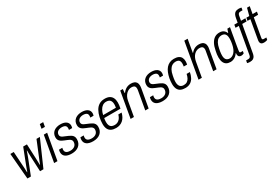

<svg xmlns="http://www.w3.org/2000/svg" viewBox="85 -1969 4918 3390"><g transform="rotate(-30 2544.0 -274.0)"><path d="M105 0 61 -526H130L148 -241Q150 -225 151 -199.5Q152 -174 153 -147.5Q154 -121 155 -99H160Q167 -119 176 -144.5Q185 -170 194 -194.5Q203 -219 210 -236L323 -526H399L412 -236Q413 -219 413.5 -194Q414 -169 414.5 -144Q415 -119 416 -99H421Q428 -119 438 -144.5Q448 -170 458 -194.5Q468 -219 475 -236L594 -526H663L432 0H363L349 -298Q349 -315 348 -338.5Q347 -362 347 -386.5Q347 -411 347 -430H341Q335 -411 326.5 -386.5Q318 -362 309 -338.5Q300 -315 294 -298L176 0Z M760 -635 775 -723H844L829 -635ZM650 0 743 -526H811L718 0Z M1007 12Q964 12 932 3.5Q900 -5 878.5 -20.5Q857 -36 846 -59Q835 -82 835 -110Q835 -122 837 -136Q839 -150 843 -162H910Q907 -151 905.5 -140Q904 -129 904 -120Q904 -94 916.5 -77.5Q929 -61 952.5 -53Q976 -45 1010 -45Q1038 -45 1061 -52.5Q1084 -60 1100.5 -73.5Q1117 -87 1126.5 -107.5Q1136 -128 1136 -155Q1136 -176 1125.5 -191Q1115 -206 1097 -216.5Q1079 -227 1056.5 -235.5Q1034 -244 1011 -254Q990 -263 969 -273Q948 -283 932 -296.5Q916 -310 906 -330Q896 -350 896 -379Q896 -418 910.5 -448Q925 -478 950.5 -498Q976 -518 1010 -528Q1044 -538 1083 -538Q1118 -538 1147.5 -531Q1177 -524 1198 -509.5Q1219 -495 1231 -473.5Q1243 -452 1243 -423Q1243 -411 1240.5 -399Q1238 -387 1235 -376H1169Q1172 -391 1172.5 -399Q1173 -407 1173 -413Q1173 -439 1161 -453.5Q1149 -468 1128 -474.5Q1107 -481 1081 -481Q1057 -481 1036 -475Q1015 -469 999.5 -457.5Q984 -446 975.5 -429Q967 -412 967 -391Q967 -368 980.5 -353.5Q994 -339 1015 -329.5Q1036 -320 1060 -310Q1086 -299 1112 -288Q1138 -277 1160.5 -262Q1183 -247 1196.5 -224Q1210 -201 1210 -166Q1210 -122 1195 -89Q1180 -56 1153 -33.5Q1126 -11 1089 0.5Q1052 12 1007 12Z M1443 12Q1400 12 1368 3.5Q1336 -5 1314.5 -20.5Q1293 -36 1282 -59Q1271 -82 1271 -110Q1271 -122 1273 -136Q1275 -150 1279 -162H1346Q1343 -151 1341.5 -140Q1340 -129 1340 -120Q1340 -94 1352.5 -77.5Q1365 -61 1388.5 -53Q1412 -45 1446 -45Q1474 -45 1497 -52.5Q1520 -60 1536.5 -73.5Q1553 -87 1562.5 -107.5Q1572 -128 1572 -155Q1572 -176 1561.5 -191Q1551 -206 1533 -216.5Q1515 -227 1492.5 -235.5Q1470 -244 1447 -254Q1426 -263 1405 -273Q1384 -283 1368 -296.5Q1352 -310 1342 -330Q1332 -350 1332 -379Q1332 -418 1346.5 -448Q1361 -478 1386.5 -498Q1412 -518 1446 -528Q1480 -538 1519 -538Q1554 -538 1583.5 -531Q1613 -524 1634 -509.5Q1655 -495 1667 -473.5Q1679 -452 1679 -423Q1679 -411 1676.5 -399Q1674 -387 1671 -376H1605Q1608 -391 1608.5 -399Q1609 -407 1609 -413Q1609 -439 1597 -453.5Q1585 -468 1564 -474.5Q1543 -481 1517 -481Q1493 -481 1472 -475Q1451 -469 1435.5 -457.5Q1420 -446 1411.5 -429Q1403 -412 1403 -391Q1403 -368 1416.5 -353.5Q1430 -339 1451 -329.5Q1472 -320 1496 -310Q1522 -299 1548 -288Q1574 -277 1596.5 -262Q1619 -247 1632.5 -224Q1646 -201 1646 -166Q1646 -122 1631 -89Q1616 -56 1589 -33.5Q1562 -11 1525 0.5Q1488 12 1443 12Z M1911 12Q1852 12 1813 -7.5Q1774 -27 1754.5 -67Q1735 -107 1735 -168Q1735 -201 1739 -235Q1743 -269 1750 -301Q1766 -372 1796 -425.5Q1826 -479 1873.5 -508.5Q1921 -538 1989 -538Q2047 -538 2084.5 -517.5Q2122 -497 2140.5 -458.5Q2159 -420 2159 -364Q2159 -338 2155.5 -308.5Q2152 -279 2145 -246H1813Q1809 -225 1807 -205.5Q1805 -186 1805 -169Q1805 -126 1817 -99Q1829 -72 1853.5 -59.5Q1878 -47 1914 -47Q1939 -47 1961 -54.5Q1983 -62 2002.5 -78Q2022 -94 2036.5 -118.5Q2051 -143 2061 -177H2128Q2117 -131 2097 -95.5Q2077 -60 2049 -36Q2021 -12 1986.5 0Q1952 12 1911 12ZM1823 -301H2083Q2086 -320 2088 -337Q2090 -354 2090 -369Q2090 -406 2078.5 -430.5Q2067 -455 2044.5 -467.5Q2022 -480 1986 -480Q1945 -480 1912.5 -458Q1880 -436 1857.5 -396Q1835 -356 1823 -301Z M2209 0 2301 -526H2354L2347 -447H2353Q2378 -481 2405.5 -501Q2433 -521 2462 -529.5Q2491 -538 2521 -538Q2559 -538 2587.5 -527Q2616 -516 2632 -491Q2648 -466 2648 -426Q2648 -414 2646.5 -400.5Q2645 -387 2643 -373L2577 0H2508L2573 -367Q2575 -378 2576 -388.5Q2577 -399 2577 -407Q2577 -434 2567.5 -449Q2558 -464 2539.5 -470Q2521 -476 2496 -476Q2470 -476 2444 -465Q2418 -454 2395 -432Q2372 -410 2355 -377.5Q2338 -345 2330 -301L2277 0Z M2860 12Q2817 12 2785 3.5Q2753 -5 2731.5 -20.5Q2710 -36 2699 -59Q2688 -82 2688 -110Q2688 -122 2690 -136Q2692 -150 2696 -162H2763Q2760 -151 2758.5 -140Q2757 -129 2757 -120Q2757 -94 2769.5 -77.5Q2782 -61 2805.5 -53Q2829 -45 2863 -45Q2891 -45 2914 -52.5Q2937 -60 2953.5 -73.5Q2970 -87 2979.5 -107.5Q2989 -128 2989 -155Q2989 -176 2978.5 -191Q2968 -206 2950 -216.5Q2932 -227 2909.5 -235.5Q2887 -244 2864 -254Q2843 -263 2822 -273Q2801 -283 2785 -296.5Q2769 -310 2759 -330Q2749 -350 2749 -379Q2749 -418 2763.5 -448Q2778 -478 2803.5 -498Q2829 -518 2863 -528Q2897 -538 2936 -538Q2971 -538 3000.5 -531Q3030 -524 3051 -509.5Q3072 -495 3084 -473.5Q3096 -452 3096 -423Q3096 -411 3093.5 -399Q3091 -387 3088 -376H3022Q3025 -391 3025.5 -399Q3026 -407 3026 -413Q3026 -439 3014 -453.5Q3002 -468 2981 -474.5Q2960 -481 2934 -481Q2910 -481 2889 -475Q2868 -469 2852.5 -457.5Q2837 -446 2828.5 -429Q2820 -412 2820 -391Q2820 -368 2833.5 -353.5Q2847 -339 2868 -329.5Q2889 -320 2913 -310Q2939 -299 2965 -288Q2991 -277 3013.5 -262Q3036 -247 3049.5 -224Q3063 -201 3063 -166Q3063 -122 3048 -89Q3033 -56 3006 -33.5Q2979 -11 2942 0.5Q2905 12 2860 12Z M3322 12Q3267 12 3228.5 -6.5Q3190 -25 3170.5 -65.5Q3151 -106 3151 -168Q3151 -194 3153.5 -221.5Q3156 -249 3161 -278Q3173 -338 3192.5 -386Q3212 -434 3241.5 -468Q3271 -502 3310.5 -520Q3350 -538 3400 -538Q3455 -538 3490.5 -521.5Q3526 -505 3543 -473.5Q3560 -442 3560 -396Q3560 -382 3558 -365Q3556 -348 3553 -332H3484Q3487 -346 3488.5 -361.5Q3490 -377 3490 -389Q3490 -420 3481 -440Q3472 -460 3451.5 -469.5Q3431 -479 3399 -479Q3361 -479 3328.5 -459Q3296 -439 3272.5 -398Q3249 -357 3237 -291Q3231 -263 3227.5 -240.5Q3224 -218 3222.5 -200.5Q3221 -183 3221 -167Q3221 -126 3233 -99.5Q3245 -73 3267.5 -60Q3290 -47 3322 -47Q3364 -47 3392 -65Q3420 -83 3437 -116.5Q3454 -150 3463 -194H3529Q3519 -136 3494.5 -89Q3470 -42 3427.5 -15Q3385 12 3322 12Z M3594 0 3721 -723H3789L3743 -460H3749Q3772 -488 3797 -505Q3822 -522 3849.5 -530Q3877 -538 3906 -538Q3944 -538 3972 -527Q4000 -516 4016.5 -491Q4033 -466 4033 -426Q4033 -414 4031.5 -400.5Q4030 -387 4027 -373L3962 0H3893L3957 -367Q3959 -378 3960.5 -388Q3962 -398 3962 -407Q3962 -434 3952 -449Q3942 -464 3924 -470Q3906 -476 3881 -476Q3855 -476 3828.5 -465Q3802 -454 3779 -432Q3756 -410 3739.5 -377.5Q3723 -345 3715 -301L3662 0Z M4242 12Q4195 12 4162.5 -6.5Q4130 -25 4112.5 -64Q4095 -103 4095 -162Q4095 -193 4099 -225.5Q4103 -258 4111 -291Q4126 -373 4156 -428.5Q4186 -484 4228.5 -511Q4271 -538 4325 -538Q4360 -538 4385 -528.5Q4410 -519 4427.5 -500Q4445 -481 4456 -454H4461L4485 -526H4539L4517 -405Q4513 -376 4505.5 -336Q4498 -296 4490.5 -253Q4483 -210 4476.5 -171.5Q4470 -133 4466 -106.5Q4462 -80 4462 -72Q4462 -60 4467.5 -54Q4473 -48 4486 -48H4525L4517 -4Q4507 1 4492.5 6Q4478 11 4461 11Q4435 11 4419 -2Q4403 -15 4400 -42Q4400 -49 4400 -57.5Q4400 -66 4401 -75L4395 -77Q4369 -35 4328.5 -11.5Q4288 12 4242 12ZM4262 -49Q4286 -49 4309.5 -60Q4333 -71 4355 -94Q4377 -117 4394 -154.5Q4411 -192 4421 -245Q4426 -271 4428.5 -290.5Q4431 -310 4432 -326Q4433 -342 4433 -356Q4433 -396 4423 -423Q4413 -450 4391.5 -463.5Q4370 -477 4335 -477Q4300 -477 4270.5 -459Q4241 -441 4219 -401Q4197 -361 4184 -296Q4178 -266 4174 -242.5Q4170 -219 4168.5 -200Q4167 -181 4167 -164Q4167 -105 4191 -77Q4215 -49 4262 -49Z M4540 183Q4530 183 4519.5 182Q4509 181 4499.5 179Q4490 177 4483 175L4492 125H4537Q4560 125 4572.5 112Q4585 99 4589 76L4685 -467H4618L4627 -526H4695L4712 -618Q4718 -650 4730 -675.5Q4742 -701 4766 -716Q4790 -731 4832 -731Q4842 -731 4852 -730Q4862 -729 4871.5 -727.5Q4881 -726 4888 -723L4879 -673H4833Q4810 -673 4798 -660Q4786 -647 4781 -624L4764 -526H4853L4843 -467H4754L4658 72Q4653 104 4641 129Q4629 154 4605.5 168.5Q4582 183 4540 183Z M4925 11Q4897 11 4881 2.5Q4865 -6 4858 -21Q4851 -36 4851 -57Q4851 -65 4852.5 -74.5Q4854 -84 4856 -95L4921 -467H4862L4873 -526H4932L4971 -673H5026L5000 -526H5088L5078 -467H4990L4926 -103Q4925 -96 4923.5 -87.5Q4922 -79 4922 -74Q4922 -60 4929 -53.5Q4936 -47 4952 -47H5004L4996 -3Q4986 2 4973.5 5Q4961 8 4948.5 9.5Q4936 11 4925 11Z"/></g></svg>

Font: Archivo SemiCondensed Light
Style: Italic
Weight: 300
Width: 4
Italic angle: -10°
Designer: Hector Gatti
Foundry: Omnibus-Type
Version: Version 2.001